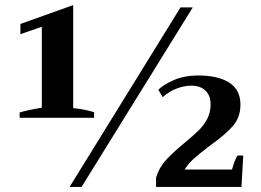

<svg xmlns="http://www.w3.org/2000/svg" viewBox="-20 -733 1023 753"><path d="M57 -292Q92 -302 144 -311V-628L60 -599V-639L267 -713V-309Q310 -305 349 -293V-271H57ZM688 -704H736L300 0H253ZM592 -36Q604 -76 630.5 -105Q657 -134 704 -173Q739 -202 759 -221.5Q779 -241 792.5 -266.5Q806 -292 806 -324Q806 -358 786 -377.5Q766 -397 731 -397Q703 -397 673.5 -386Q644 -375 618 -352L601 -381Q622 -402 663 -419.5Q704 -437 757 -437Q835 -437 879 -409Q923 -381 923 -323Q923 -273 893.5 -239Q864 -205 805 -163Q763 -131 741.5 -112Q720 -93 704 -68H890Q893 -80 899 -97Q905 -114 912 -123H934L927 0H592Z"/></svg>

Font: Trirong SemiBold
Style: Regular
Weight: 600
Designer: Katatrad Team
Foundry: CadsonDemak
Version: Version 1.000